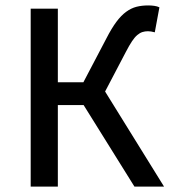

<svg xmlns="http://www.w3.org/2000/svg" viewBox="-20 -687 640 707"><path d="M93 0V-655H193V-384H287L372 -546Q391 -583 408.5 -606.5Q426 -630 444.5 -643.5Q463 -657 482.5 -662Q502 -667 526 -667Q537 -667 548 -665.5Q559 -664 567 -660L550 -568Q543 -570 536.5 -571Q530 -572 525 -572Q514 -572 504.5 -569Q495 -566 485.5 -558Q476 -550 466 -535Q456 -520 443 -495L367 -350L584 0H475L288 -300H193V0Z"/></svg>

Font: SauceCodePro Nerd Font Mono
Style: Regular
Weight: 500
Monospace: yes
Designer: Paul D. Hunt, Teo Tuominen
Foundry: Adobe Systems Incorporated
Version: Version 2.030;PS 1.000;hotconv 16.6.51;makeotf.lib2.5.65220;